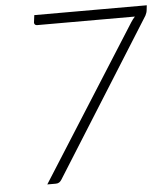

<svg xmlns="http://www.w3.org/2000/svg" viewBox="-51 -754 695 800"><g transform="rotate(-5 296.0 -354.0)"><path d="M592.5 -707.5 590.5 -690Q590 -683 587.8 -676.2Q585.5 -669.5 583 -665L174.5 -14.5Q170.5 -8 164.8 -4Q159 0 150.5 0H114.5L521.5 -642Q525.5 -648.5 529.8 -654Q534 -659.5 539 -665H130Q124.5 -665 121.2 -668.2Q118 -671.5 118 -676.5L122 -707.5Z"/></g></svg>

Font: Lato Light
Style: Italic
Weight: 300
Italic angle: -7°
Designer: Lukasz Dziedzic
Foundry: Lukasz Dziedzic
Version: Version 1.104; Western+Polish opensource